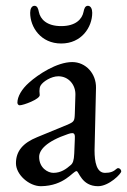

<svg xmlns="http://www.w3.org/2000/svg" viewBox="-20 -628 439 662"><path d="M114 -587C112 -597 109 -608 99 -608C89 -608 84 -597 84 -584C84 -534 121 -478 191 -478C261 -478 298 -534 298 -584C298 -597 293 -608 283 -608C273 -608 270 -597 268 -587C263 -562 241 -538 191 -538C141 -538 119 -562 114 -587ZM342 -32C313 -32 306 -70 306 -109L311 -325C312 -374 276 -414 229 -414C176 -414 111 -371 80 -343C55 -321 40 -295 40 -274C40 -271 42 -265 48 -265C61 -265 117 -286 117 -300C117 -305 116 -309 116 -314C116 -321 117 -328 120 -333C128 -347 157 -365 181 -365C217 -365 241 -335 240 -301L238 -237C237 -210 236 -208 210 -197L108 -155C59 -135 35 -107 35 -65C35 -26 80 14 121 14C203 13 231 -38 244 -38C252 -38 261 14 318 14C356 14 398 -29 398 -37C398 -45 388 -52 382 -46C371 -36 360 -32 342 -32ZM115 -87C115 -110 138 -140 215 -166C220 -168 226 -169 229 -169C237 -169 239 -163 238 -148L236 -99C235 -74 231 -65 224 -59C208 -45 190 -32 164 -32C145 -32 115 -49 115 -87Z"/></svg>

Font: EB Garamond 12
Style: Regular
Weight: 400
Version: Version 0.016+